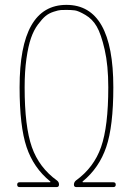

<svg xmlns="http://www.w3.org/2000/svg" viewBox="-20 -760 540 780"><path d="M59.6 0Q49.8 0 49.8 -9.8Q49.8 -19.5 59.6 -19.5H183.6Q184.6 -19.5 184.6 -21.5Q184.6 -23.4 183.6 -23.4Q116.2 -78.1 87.9 -162.6Q59.6 -247.1 59.6 -405.3Q59.6 -740.2 250 -740.2Q440.4 -740.2 440.4 -405.3Q440.4 -247.1 411.6 -162.6Q382.8 -78.1 316.4 -23.4Q315.4 -23.4 315.4 -21.5Q315.4 -20.5 316.4 -19.5H440.4Q450.2 -19.5 450.2 -9.8Q450.2 0 440.4 0H290Q280.3 0 280.3 -9.8Q280.3 -19.5 288.1 -26.4Q361.3 -79.1 390.6 -162.6Q419.9 -246.1 419.9 -405.3Q419.9 -494.1 405.3 -558.1Q390.6 -622.1 373 -652.3Q355.5 -682.6 327.1 -699.2Q298.8 -715.8 284.2 -717.8Q269.5 -719.7 250 -719.7Q236.3 -719.7 227.1 -719.2Q217.8 -718.8 198.2 -712.4Q178.7 -706.1 165 -694.8Q151.4 -683.6 134.3 -660.6Q117.2 -637.7 106 -605.5Q94.7 -573.2 87.4 -521.5Q80.1 -469.7 80.1 -405.3Q80.1 -246.1 109.4 -162.6Q138.7 -79.1 211.9 -26.4Q219.7 -20.5 219.7 -10.3Q219.7 0 210 0Z"/></svg>

Font: Rounded-X Mgen+ 1m thin
Style: Regular
Weight: 100
Designer: [Source Han Sans]
Ryoko NISHIZUKA  (kana & ideographs); Paul D. Hunt (Latin, Greek & Cyrillic); Wenlong ZHANG  (bopomofo
Version: Version 1.059.20150602